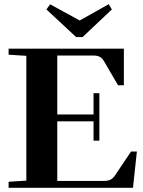

<svg xmlns="http://www.w3.org/2000/svg" viewBox="-20 -895 683 915"><path d="M342.8 -718.3 201.2 -850.1 218.8 -874.5 359.9 -797.4 498 -875 513.2 -850.1 373.5 -718.3ZM21 0V-28.8L105.5 -34.2V-628.9L21 -634.3V-663.1H570.3V-488.8H542.5L476.1 -602.5Q467.3 -617.7 455.8 -624Q444.3 -630.4 424.3 -630.4H252.9V-349.6H425.8V-450.7H453.6V-224.6H425.8V-316.9H252.9V-32.7H472.7Q492.7 -32.7 505.1 -38.1Q517.6 -43.5 528.8 -60.1L604.5 -172.9H632.3L613.8 0Z"/></svg>

Font: Elstob 18pt
Style: Bold
Weight: 700
Designer: Peter S. Baker
Version: Version 1.015